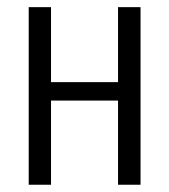

<svg xmlns="http://www.w3.org/2000/svg" viewBox="-20 -509 466 529"><path d="M305.2 -231.9H120.6V0H59.1V-489.3H120.6V-282.7H305.2V-489.3H367.2V0H305.2Z"/></svg>

Font: Amiri Typewriter
Style: Regular
Weight: 400
Monospace: yes
Designer: Khaled Hosny
Version: Version 1.1